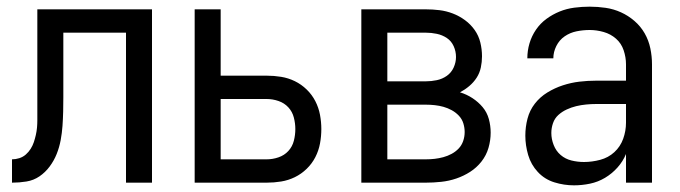

<svg xmlns="http://www.w3.org/2000/svg" viewBox="-20 -548 2040 576"><path d="M16 0V-70Q27 -70 38 -73.5Q49 -77 57.5 -84.5Q66 -92 72 -101.5Q78 -111 81.5 -121.5Q85 -132 87.5 -143Q90 -154 91 -165Q92 -176 92 -187Q92 -198 92 -209Q92 -213 92 -217Q92 -221 92 -226V-228Q92 -236 92 -244.5Q92 -253 92 -261V-520H436V0H358V-450H170V-261Q170 -261 170 -261Q170 -261 170 -261V-259Q170 -259 170 -258.5Q170 -258 170 -257V-256Q170 -235 169.5 -213.5Q169 -192 167.5 -170.5Q166 -149 162 -127.5Q158 -106 150 -86Q142 -66 129 -48.5Q116 -31 98.5 -19Q81 -7 59.5 -3.5Q38 0 16 0Z M564 0V-520H642V-321H780Q802 -321 823.5 -317.5Q845 -314 864.5 -304.5Q884 -295 900 -279.5Q916 -264 926 -244.5Q936 -225 940 -203.5Q944 -182 944 -161Q944 -139 940 -117.5Q936 -96 926 -76.5Q916 -57 900 -41.5Q884 -26 864.5 -16.5Q845 -7 823.5 -3.5Q802 0 780 0ZM642 -70H780Q798 -70 815.5 -76Q833 -82 845 -95Q857 -108 861.5 -125.5Q866 -143 866 -161Q866 -178 861.5 -195.5Q857 -213 845 -226Q833 -239 815.5 -245Q798 -251 780 -251H642Z M1064 0V-520H1257Q1278 -520 1298.5 -517.5Q1319 -515 1338.5 -507.5Q1358 -500 1375 -487.5Q1392 -475 1404 -458Q1416 -441 1421 -420.5Q1426 -400 1426 -379Q1426 -362 1422.5 -345.5Q1419 -329 1410 -315Q1401 -301 1388 -290Q1375 -279 1360 -271Q1380 -265 1397.5 -253.5Q1415 -242 1428 -226.5Q1441 -211 1446.5 -191Q1452 -171 1452 -150Q1452 -127 1445.5 -104.5Q1439 -82 1424.5 -63.5Q1410 -45 1390.5 -32.5Q1371 -20 1349 -12.5Q1327 -5 1303.5 -2.5Q1280 0 1257 0ZM1142 -304H1257Q1274 -304 1290.5 -307.5Q1307 -311 1320.5 -320.5Q1334 -330 1341 -345.5Q1348 -361 1348 -377Q1348 -394 1341 -409.5Q1334 -425 1320.5 -434Q1307 -443 1290.5 -446.5Q1274 -450 1257 -450H1142ZM1142 -70H1257Q1271 -70 1284 -71.5Q1297 -73 1310 -76.5Q1323 -80 1335 -86.5Q1347 -93 1356 -102.5Q1365 -112 1369.5 -125Q1374 -138 1374 -152Q1374 -165 1370 -178Q1366 -191 1356.5 -201Q1347 -211 1335 -217.5Q1323 -224 1310.5 -227.5Q1298 -231 1284.5 -232.5Q1271 -234 1257 -234H1142Z M1702 8Q1672 8 1643 -1Q1614 -10 1593.5 -32Q1573 -54 1564.5 -83Q1556 -112 1556 -141Q1556 -167 1562.5 -192Q1569 -217 1584.5 -237Q1600 -257 1622 -270.5Q1644 -284 1668.5 -292Q1693 -300 1718 -303Q1743 -306 1769 -306H1858V-355Q1858 -376 1851 -397Q1844 -418 1828 -432Q1812 -446 1791 -452Q1770 -458 1749 -458Q1729 -458 1709.5 -454Q1690 -450 1674 -439Q1658 -428 1649 -410Q1640 -392 1640 -373Q1640 -373 1640 -373Q1640 -373 1640 -373Q1640 -373 1640 -373Q1640 -373 1640 -373Q1640 -373 1640 -373Q1640 -373 1640 -373H1562Q1562 -373 1562 -373Q1562 -373 1562 -373Q1562 -396 1568.5 -418Q1575 -440 1588 -459Q1601 -478 1619.5 -491.5Q1638 -505 1659 -513.5Q1680 -522 1703 -525Q1726 -528 1749 -528Q1773 -528 1797 -524.5Q1821 -521 1843 -511Q1865 -501 1883.5 -485Q1902 -469 1914 -448Q1926 -427 1931 -403Q1936 -379 1936 -355V0H1858V-86Q1849 -64 1832.5 -45.5Q1816 -27 1795 -14.5Q1774 -2 1750 3Q1726 8 1702 8ZM1732 -62Q1756 -62 1780.5 -68.5Q1805 -75 1823 -91.5Q1841 -108 1849.5 -131.5Q1858 -155 1858 -180V-236H1769Q1754 -236 1738.5 -234.5Q1723 -233 1708.5 -229.5Q1694 -226 1680 -219.5Q1666 -213 1655 -203Q1644 -193 1639 -178.5Q1634 -164 1634 -149Q1634 -131 1641 -113Q1648 -95 1662 -83Q1676 -71 1694.5 -66.5Q1713 -62 1732 -62Z"/></svg>

Font: Zed Mono
Style: Regular
Weight: 400
Monospace: yes
Designer: Belleve Invis
Foundry: Belleve Invis
Version: Version 1.0.0; ttfautohint (v1.8.4)